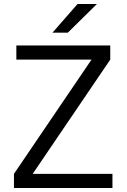

<svg xmlns="http://www.w3.org/2000/svg" viewBox="-20 -943 637 963"><path d="M544 0H50V-71L439 -644H62V-715H533V-644L144 -71H544ZM466 -923 320 -779H243L369 -923Z"/></svg>

Font: Wix Madefor Text
Style: Regular
Weight: 400
Designer: Dalton Maag Ltd
Foundry: Dalton Maag Ltd
Version: Version 3.100